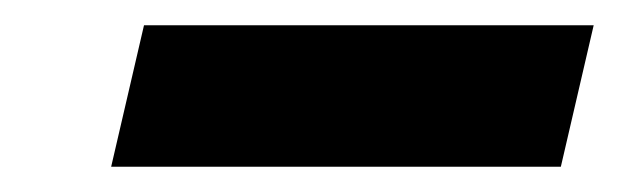

<svg xmlns="http://www.w3.org/2000/svg" viewBox="-20 -708 490 152"><path d="M68 -576 94 -688H450L424 -576Z"/></svg>

Font: Saira Black
Style: Italic
Weight: 900
Italic angle: -12°
Designer: Hector Gatti with collaboration of the Omnibus-Type team
Foundry: Omnibus-Type
Version: Version 1.100; ttfautohint (v1.8.3)